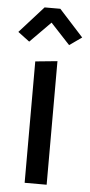

<svg xmlns="http://www.w3.org/2000/svg" viewBox="-66 -759 370 791"><g transform="rotate(5 119.0 -363.5)"><path d="M158 0H67V-502L158 -511ZM120 -667 35 -581 -13 -617 86 -727H151L251 -617L200 -581Z"/></g></svg>

Font: Rambla
Style: Regular
Weight: 400
Designer: Martin Sommaruga
Foundry: Martin Sommaruga
Version: Version 1.001